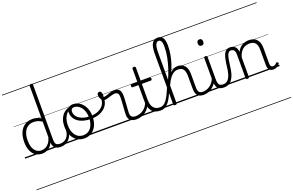

<svg xmlns="http://www.w3.org/2000/svg" viewBox="-164 -1688 4360 2858"><g transform="rotate(-20 2016.0 -259.5)"><path d="M265 17Q209 17 165 -12Q121 -41 96 -98Q71 -155 71 -238Q71 -288 80.5 -331Q90 -374 109 -408.5Q128 -443 156 -467.5Q184 -492 220.5 -505.5Q257 -519 302 -519Q336 -519 368.5 -509.5Q401 -500 434 -480V-996Q434 -1006 440.5 -1010.5Q447 -1015 461 -1015Q475 -1015 481 -1010.5Q487 -1006 487 -996V-129Q487 -73 504.5 -52Q522 -31 572 -31Q581 -31 585.5 -23.5Q590 -16 589.5 -7Q589 2 583 9.5Q577 17 566 17Q534 17 510 10Q486 3 470.5 -11Q455 -25 446.5 -45.5Q438 -66 437 -92L436 -96Q414 -50 384.5 -25Q355 0 324 8.5Q293 17 265 17ZM274 -33Q306 -33 336.5 -47Q367 -61 392.5 -93Q418 -125 434 -181V-428Q399 -452 367 -461Q335 -470 302 -470Q270 -470 243 -460.5Q216 -451 194.5 -432Q173 -413 158 -385.5Q143 -358 135 -322Q127 -286 127 -242Q127 -180 143.5 -133Q160 -86 193 -59.5Q226 -33 274 -33ZM0 490H628V500H0ZM0 -20H628V0H0ZM0 -505H628V-500H0ZM0 -1010H628V-1000H0Z M563 17Q552 17 546.5 9.5Q541 2 541.5 -7Q542 -16 549 -23.5Q556 -31 569 -31Q602 -31 628.5 -43Q655 -55 674 -76Q693 -97 703.5 -125Q714 -153 715 -186Q716 -198 725 -201.5Q734 -205 742.5 -201.5Q751 -198 750 -186Q749 -142 734.5 -104.5Q720 -67 695.5 -40Q671 -13 637 2Q603 17 563 17ZM628 490V500ZM628 -20V0ZM628 -505V-500ZM628 -1010V-1000Z M936 19Q868 19 817 -15.5Q766 -50 739 -110.5Q712 -171 712 -250Q712 -308 728 -354.5Q744 -401 774.5 -435Q805 -469 848 -487Q891 -505 945 -505Q953 -505 955.5 -498Q958 -491 955.5 -483.5Q953 -476 944 -476Q912 -476 884.5 -465.5Q857 -455 835 -435Q813 -415 798 -387Q783 -359 775 -324.5Q767 -290 767 -250Q767 -185 787.5 -135.5Q808 -86 845.5 -58.5Q883 -31 936 -31Q975 -31 1006 -46.5Q1037 -62 1058.5 -91.5Q1080 -121 1091.5 -161.5Q1103 -202 1103 -250Q1103 -321 1079.5 -371Q1056 -421 1019.5 -446.5Q983 -472 944 -472Q932 -472 925.5 -479Q919 -486 919 -495.5Q919 -505 925.5 -512Q932 -519 944 -519Q999 -519 1048 -487Q1097 -455 1127.5 -394.5Q1158 -334 1158 -250Q1158 -202 1148 -161Q1138 -120 1119 -87Q1100 -54 1072.5 -30Q1045 -6 1011 6.5Q977 19 936 19ZM628 490H1229V500H628ZM628 -20H1229V0H628ZM628 -505H1229V-500H628ZM628 -1010H1229V-1000H628Z M1129 -220Q1065 -220 1012 -234Q959 -248 921.5 -275.5Q884 -303 864 -340.5Q844 -378 844 -425Q844 -445 851 -462.5Q858 -480 871.5 -492.5Q885 -505 902.5 -512Q920 -519 943 -519Q955 -519 961.5 -512Q968 -505 968 -495.5Q968 -486 962 -479Q956 -472 943 -472Q920 -472 907 -458Q894 -444 894 -420Q894 -373 923.5 -337.5Q953 -302 1007 -282.5Q1061 -263 1132 -263Q1199 -263 1251.5 -285Q1304 -307 1334.5 -345.5Q1365 -384 1368 -434Q1369 -445 1379.5 -448Q1390 -451 1400.5 -448Q1411 -445 1410 -434Q1408 -371 1371 -322.5Q1334 -274 1272 -247Q1210 -220 1129 -220ZM1229 490H1254V500H1229ZM1229 -20H1254V0H1229ZM1229 -505H1254V-500H1229ZM1229 -1010H1254V-1000H1229Z M1758 17Q1733 17 1710 11Q1687 5 1669 -8.5Q1651 -22 1641 -44Q1631 -66 1631 -97Q1631 -124 1633.5 -159Q1636 -194 1638.5 -232.5Q1641 -271 1643.5 -307Q1646 -343 1646 -374Q1646 -419 1630.5 -436.5Q1615 -454 1584 -454Q1559 -454 1526.5 -444Q1494 -434 1462 -424.5Q1430 -415 1404 -415Q1388 -415 1373.5 -431.5Q1359 -448 1349.5 -471.5Q1340 -495 1340 -514Q1340 -527 1344 -536.5Q1348 -546 1356.5 -552Q1365 -558 1376 -558Q1396 -558 1405 -540Q1414 -522 1414 -497Q1414 -488 1413.5 -479Q1413 -470 1412 -462Q1429 -461 1449.5 -467Q1470 -473 1493.5 -482Q1517 -491 1542 -497.5Q1567 -504 1593 -504Q1629 -504 1652 -491Q1675 -478 1686.5 -449.5Q1698 -421 1698 -376Q1698 -345 1695.5 -308.5Q1693 -272 1690.5 -235Q1688 -198 1685.5 -165Q1683 -132 1683 -108Q1683 -68 1704 -49.5Q1725 -31 1764 -31Q1775 -31 1780 -23.5Q1785 -16 1784.5 -7Q1784 2 1777.5 9.5Q1771 17 1758 17ZM1254 490H1822V500H1254ZM1254 -20H1822V0H1254ZM1254 -505H1822V-500H1254ZM1254 -1010H1822V-1000H1254Z M1757 17Q1746 17 1740.5 9.5Q1735 2 1735.5 -7Q1736 -16 1743 -23.5Q1750 -31 1763 -31Q1800 -31 1832.5 -42.5Q1865 -54 1891.5 -74Q1918 -94 1937 -121.5Q1956 -149 1966 -182Q1969 -193 1978.5 -192Q1988 -191 1994.5 -184Q2001 -177 1998 -167Q1986 -125 1964 -91.5Q1942 -58 1910.5 -33.5Q1879 -9 1840 4Q1801 17 1757 17ZM1822 490V500ZM1822 -20V0ZM1822 -505V-500ZM1822 -1010V-1000Z M2146 17Q2095 17 2059.5 2Q2024 -13 2002.5 -41.5Q1981 -70 1970.5 -110Q1960 -150 1960 -201V-452H1869Q1858 -452 1854 -458Q1850 -464 1850 -476Q1850 -489 1854 -494.5Q1858 -500 1869 -500H1960V-711Q1960 -721 1966.5 -725.5Q1973 -730 1986 -730Q1999 -730 2006 -725.5Q2013 -721 2013 -711V-500H2154Q2165 -500 2169.5 -494.5Q2174 -489 2174 -476Q2174 -464 2169.5 -458Q2165 -452 2154 -452H2013V-213Q2013 -175 2019 -142Q2025 -109 2040.5 -84.5Q2056 -60 2083 -45.5Q2110 -31 2153 -31Q2163 -31 2168 -23.5Q2173 -16 2172.5 -7Q2172 2 2165.5 9.5Q2159 17 2146 17ZM1822 490H2210V500H1822ZM1822 -20H2210V0H1822ZM1822 -505H2210V-500H1822ZM1822 -1010H2210V-1000H1822Z M2145 17Q2133 17 2127.5 9.5Q2122 2 2123 -7Q2124 -16 2131.5 -23.5Q2139 -31 2151 -31Q2178 -31 2202 -44Q2226 -57 2249 -86Q2272 -115 2296.5 -163Q2321 -211 2350 -281Q2355 -293 2363 -293Q2371 -293 2377 -285.5Q2383 -278 2378 -266Q2352 -192 2325.5 -138.5Q2299 -85 2271 -50.5Q2243 -16 2212 0.5Q2181 17 2145 17ZM2210 490V500ZM2210 -20V0ZM2210 -505V-500ZM2210 -1010V-1000Z M2824 17Q2788 17 2763.5 6.5Q2739 -4 2724.5 -24Q2710 -44 2704.5 -72.5Q2699 -101 2699 -137V-326Q2699 -374 2687.5 -406Q2676 -438 2652 -453.5Q2628 -469 2589 -469Q2557 -469 2530.5 -456Q2504 -443 2480.5 -417.5Q2457 -392 2435.5 -355Q2414 -318 2393 -269L2374 -276Q2398 -330 2422 -374.5Q2446 -419 2472.5 -451Q2499 -483 2531 -501Q2563 -519 2602 -519Q2645 -519 2679 -500Q2713 -481 2732 -440.5Q2751 -400 2751 -334V-137Q2751 -82 2767 -56.5Q2783 -31 2830 -31Q2839 -31 2844 -23.5Q2849 -16 2848.5 -7Q2848 2 2842 9.5Q2836 17 2824 17ZM2372 15Q2359 15 2353 10.5Q2347 6 2347 -4V-814Q2347 -917 2377 -968Q2407 -1019 2466 -1019Q2505 -1019 2529 -999.5Q2553 -980 2563.5 -944.5Q2574 -909 2574 -861Q2574 -827 2571 -790Q2568 -753 2561.5 -715Q2555 -677 2544.5 -637Q2534 -597 2520 -556Q2506 -515 2488 -473.5Q2470 -432 2448.5 -390.5Q2427 -349 2400 -307V-4Q2400 6 2393 10.5Q2386 15 2372 15ZM2400 -375Q2414 -406 2428.5 -442.5Q2443 -479 2456.5 -519.5Q2470 -560 2481.5 -602.5Q2493 -645 2501.5 -688.5Q2510 -732 2514.5 -775Q2519 -818 2519 -858Q2519 -889 2514.5 -914.5Q2510 -940 2498 -954.5Q2486 -969 2464 -969Q2443 -969 2428.5 -951Q2414 -933 2407 -896.5Q2400 -860 2400 -802ZM2210 490H2886V500H2210ZM2210 -20H2886V0H2210ZM2210 -505H2886V-500H2210ZM2210 -1010H2886V-1000H2210Z M2821 17Q2810 17 2804.5 9.5Q2799 2 2799.5 -7Q2800 -16 2807 -23.5Q2814 -31 2827 -31Q2864 -31 2895 -43Q2926 -55 2950 -75Q2974 -95 2992 -120Q3010 -145 3020 -172Q3024 -183 3033 -182.5Q3042 -182 3048 -174.5Q3054 -167 3051 -157Q3040 -124 3020 -93Q3000 -62 2971.5 -37Q2943 -12 2905 2.5Q2867 17 2821 17ZM2886 490V500ZM2886 -20V0ZM2886 -505V-500ZM2886 -1010V-1000Z M3148 17Q3110 17 3084.5 6.5Q3059 -4 3044.5 -24Q3030 -44 3024 -72.5Q3018 -101 3018 -137V-496Q3018 -506 3024 -510.5Q3030 -515 3043 -515Q3057 -515 3063.5 -510.5Q3070 -506 3070 -496V-137Q3070 -82 3086.5 -56.5Q3103 -31 3154 -31Q3163 -31 3167.5 -23.5Q3172 -16 3171.5 -7Q3171 2 3165.5 9.5Q3160 17 3148 17ZM3044 -683Q3022 -683 3011 -695.5Q3000 -708 3000 -732Q3000 -757 3011 -769.5Q3022 -782 3044 -782Q3065 -782 3076 -769.5Q3087 -757 3087 -732Q3088 -707 3076.5 -695Q3065 -683 3044 -683ZM2886 490H3211V500H2886ZM2886 -20H3211V0H2886ZM2886 -505H3211V-500H2886ZM2886 -1010H3211V-1000H2886Z M3146 17Q3137 17 3132.5 9.5Q3128 2 3128.5 -7Q3129 -16 3135 -23.5Q3141 -31 3152 -31Q3183 -31 3205.5 -45.5Q3228 -60 3245 -87.5Q3262 -115 3272.5 -155Q3283 -195 3289 -247Q3297 -318 3307.5 -369Q3318 -420 3333.5 -452Q3349 -484 3371.5 -499.5Q3394 -515 3427 -515Q3436 -515 3440.5 -508Q3445 -501 3444.5 -491.5Q3444 -482 3439 -474.5Q3434 -467 3425 -467Q3407 -467 3394 -455.5Q3381 -444 3371 -419Q3361 -394 3353.5 -354Q3346 -314 3339 -257Q3332 -186 3316.5 -134.5Q3301 -83 3277 -49Q3253 -15 3220.5 1Q3188 17 3146 17ZM3211 490H3311V500H3211ZM3211 -20H3311V0H3211ZM3211 -505H3311V-500H3211ZM3211 -1010H3311V-1000H3211Z M3518 15Q3505 15 3499 10.5Q3493 6 3493 -4V-374Q3493 -424 3476 -445.5Q3459 -467 3425 -467Q3415 -467 3410.5 -474.5Q3406 -482 3406 -491.5Q3406 -501 3411.5 -508Q3417 -515 3427 -515Q3455 -515 3475.5 -507Q3496 -499 3510.5 -484.5Q3525 -470 3533 -450Q3541 -430 3543 -405V-401Q3559 -435 3580 -457.5Q3601 -480 3626 -493.5Q3651 -507 3677.5 -513Q3704 -519 3730 -519Q3778 -519 3815.5 -500Q3853 -481 3875 -440.5Q3897 -400 3897 -334V-94Q3897 -74 3901 -60Q3905 -46 3914.5 -38.5Q3924 -31 3939 -31Q3949 -31 3959 -34Q3969 -37 3979 -44.5Q3989 -52 3999 -62Q4005 -68 4011.5 -67.5Q4018 -67 4025 -60Q4031 -54 4032 -47.5Q4033 -41 4028 -34Q4017 -19 4000.5 -7Q3984 5 3966 11Q3948 17 3928 17Q3908 17 3892 10.5Q3876 4 3865 -8Q3854 -20 3848.5 -38.5Q3843 -57 3843 -82V-326Q3843 -371 3831 -403Q3819 -435 3792.5 -452Q3766 -469 3723 -469Q3696 -469 3668.5 -461Q3641 -453 3617.5 -435Q3594 -417 3575.5 -387.5Q3557 -358 3545 -314V-4Q3545 6 3538.5 10.5Q3532 15 3518 15ZM3311 490H4032V500H3311ZM3311 -20H4032V0H3311ZM3311 -505H4032V-500H3311ZM3311 -1010H4032V-1000H3311Z"/></g></svg>

Font: Playwrite ES Guides
Style: Regular
Weight: 400
Designer: Veronika Burian, José Scaglione
Foundry: TypeTogether
Version: Version 1.003